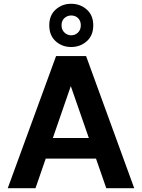

<svg xmlns="http://www.w3.org/2000/svg" viewBox="-20 -997 752 1017"><path d="M21 0 277 -700H436L691 0H543L355 -541L168 0ZM133 -157 170 -266H530L567 -157ZM357 -748Q309 -748 275 -778.5Q241 -809 241 -863Q241 -916 275 -946.5Q309 -977 357 -977Q405 -977 439.5 -946.5Q474 -916 474 -863Q474 -809 439.5 -778.5Q405 -748 357 -748ZM357 -810Q378 -810 393 -824.5Q408 -839 408 -863Q408 -887 393.5 -901Q379 -915 357 -915Q337 -915 321.5 -901.5Q306 -888 306 -863Q306 -839 321.5 -824.5Q337 -810 357 -810Z"/></svg>

Font: DM Sans 20pt ExtraBold
Style: Regular
Weight: 800
Version: Version 4.004;gftools[0.9.30]